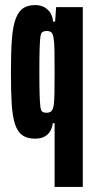

<svg xmlns="http://www.w3.org/2000/svg" viewBox="-20 -538 376 756"><path d="M195 198V-53H188Q186 -36 178 -22Q170 -8 155 0Q140 8 118 8Q87 8 68 -5.5Q49 -19 39 -49.5Q29 -80 26 -130Q23 -180 23 -254Q23 -334 27 -385.5Q31 -437 42.5 -466Q54 -495 72.5 -506.5Q91 -518 120 -518Q135 -518 149.5 -512Q164 -506 175.5 -491.5Q187 -477 189 -453H197L201 -510H306V198ZM163 -94Q175 -94 182 -100Q189 -106 192 -127Q194 -144 194.5 -174Q195 -204 195 -252Q195 -306 194.5 -338.5Q194 -371 191 -388Q188 -406 181.5 -411Q175 -416 164 -416Q154 -416 147.5 -412Q141 -408 139 -392.5Q137 -377 136 -344.5Q135 -312 135 -255Q135 -198 136 -165.5Q137 -133 139 -117.5Q141 -102 147 -98Q153 -94 163 -94Z"/></svg>

Font: Saira UltraCondensed ExtraBold
Style: Regular
Weight: 800
Width: 1
Designer: Hector Gatti with collaboration of the Omnibus-Type team
Foundry: Omnibus-Type
Version: Version 1.101